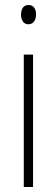

<svg xmlns="http://www.w3.org/2000/svg" viewBox="-20 -813 224 767"><path d="M94 -793C72 -793 64 -775 64 -754C64 -733 74 -716 93 -716C112 -716 124 -731 124 -755C124 -775 116 -793 94 -793ZM112 -595H75V-66H112Z"/></svg>

Font: Noto Sans Malayalam UI ExtraCondensed ExtraLight
Style: Regular
Weight: 200
Width: 2
Designer: Jelle Bosma - Monotype Design Team
Foundry: Monotype Imaging Inc.
Version: Version 2.104